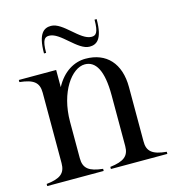

<svg xmlns="http://www.w3.org/2000/svg" viewBox="-105 -787 787 874"><g transform="rotate(-15 288.0 -350.0)"><path d="M486 -84V-339C486 -451 426 -515 328 -515C275 -515 221 -485 186 -419V-500H10V-490C76 -483 100 -464 100 -416V-84C100 -36 75 -17 10 -10V0H276V-10C211 -17 186 -36 186 -84V-255C186 -397 257 -491 318 -491C369 -491 400 -441 400 -323V-84C400 -37 375 -18 310 -10V0H576V-10C510 -16 485 -36 486 -84ZM195 -659C248 -659 305 -563 361 -563C392 -563 424 -578 424 -676H414C414 -613 401 -604 381 -604C328 -604 271 -700 215 -700C184 -700 152 -685 152 -587H162C162 -650 175 -659 195 -659Z"/></g></svg>

Font: Sprat Condesed
Style: Regular
Weight: 400
Width: 3
Designer: Ethan Nakache
Foundry: Collletttivo
Version: Version 2.000;Glyphs 3.2 (3217)